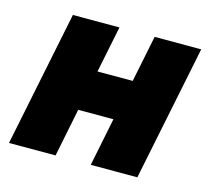

<svg xmlns="http://www.w3.org/2000/svg" viewBox="-79 -593 750 685"><g transform="rotate(15 296.0 -250.0)"><path d="M8 0 110 -500H282L247 -328H377L412 -500H584L482 0H310L346 -178H216L180 0Z"/></g></svg>

Font: mr_Source Sans Pro
Style: Italic
Weight: 900
Italic angle: -11°
Designer: Paul D. Hunt
Foundry: Adobe Systems Incorporated
Version: Version 1.076;July 10, 2024;FontCreator 11.5.0.2430 64-bit